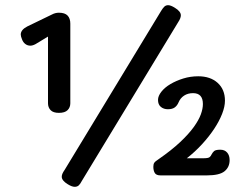

<svg xmlns="http://www.w3.org/2000/svg" viewBox="-20 -676 965 740"><path d="M295 22Q290 32 284 38Q278 44 268 44Q257 44 241 34Q218 20 218 5Q218 -1 221 -7.5Q224 -14 229 -21L601 -634Q607 -644 613 -650Q619 -656 628 -656Q638 -656 654 -646Q677 -632 677 -617Q677 -606 667 -591ZM180 -620Q193 -627 207 -627Q230 -627 240.5 -616Q251 -605 251 -585V-278Q251 -262 240.5 -251.5Q230 -241 207 -241Q185 -241 175 -251.5Q165 -262 165 -278V-535L117 -506Q106 -500 97 -500Q86 -500 77.5 -506.5Q69 -513 65 -524Q60 -536 60 -543Q60 -561 85 -574ZM599 0Q582 0 576.5 -9.5Q571 -19 571 -33Q571 -43 574.5 -48.5Q578 -54 592 -63Q641 -97 674 -128Q707 -159 726.5 -186Q746 -213 754 -235Q762 -257 762 -275Q762 -317 724 -317Q704 -317 689.5 -307.5Q675 -298 668 -281Q663 -269 653.5 -262Q644 -255 627 -255Q611 -255 600 -264Q589 -273 589 -291Q589 -306 602 -322.5Q615 -339 637 -352Q659 -365 686.5 -373.5Q714 -382 744 -382Q791 -382 819 -356.5Q847 -331 847 -288Q847 -265 836 -237Q825 -209 805.5 -179.5Q786 -150 759 -120.5Q732 -91 700 -66H763Q783 -66 788 -70.5Q793 -75 795 -80Q799 -88 805 -93.5Q811 -99 829 -99Q846 -99 855.5 -88Q865 -77 865 -59Q865 -32 845.5 -16Q826 0 777 0Z"/></svg>

Font: Sofadi One
Style: Regular
Weight: 400
Designer: Botjo Nikoltchev
Foundry: Botjo Nikoltchev
Version: Version 1.002